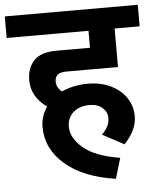

<svg xmlns="http://www.w3.org/2000/svg" viewBox="-76 -709 721 879"><g transform="rotate(-5 285.0 -269.5)"><path d="M185 -344Q185 -317 210 -297Q265 -322 331 -322Q389 -322 435 -300Q481 -278 506.5 -240Q532 -202 532 -155Q532 -92 474 -31L375 -84Q393 -102 402 -119.5Q411 -137 411 -158Q411 -185 389 -204.5Q367 -224 331 -224Q283 -224 255 -199Q227 -174 227 -133Q227 -81 281.5 -35Q336 11 449 29L421 123Q272 101 189.5 29.5Q107 -42 107 -143Q107 -191 136 -234Q65 -285 65 -361Q65 -417 97 -451Q129 -485 200 -485H355V-563H-21V-662H590V-563H475V-386H239Q210 -386 197.5 -375.5Q185 -365 185 -344Z"/></g></svg>

Font: MartelSansBold
Style: Bold
Weight: 700
Designer: Dan Reynolds and Mathieu Réguer
Foundry: Dan Reynolds and Mathieu Réguer
Version: Version 1.002; ttfautohint (v1.1) -l 5 -r 5 -G 72 -x 0 -D la